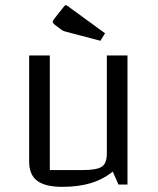

<svg xmlns="http://www.w3.org/2000/svg" viewBox="-20 -715 612 744"><path d="M474 0H439L417 -50Q378 -19 330.5 -5Q283 9 221 9Q155 9 124 -14.5Q93 -38 93 -88V-500H173V-56H300Q355 -56 374.5 -69Q394 -82 394 -120V-500H474ZM236 -592Q221 -596 215 -602L190 -621Q184 -627 184 -631Q184 -633 190 -642L229 -691Q232 -695 235 -695Q238 -695 243 -691L387 -586L369 -557Z"/></svg>

Font: Changa Light
Style: Regular
Weight: 300
Designer: Eduardo Rodriguez Tunni
Foundry: Eduardo Rodriguez Tunni
Version: Version 2.002; ttfautohint (v1.5) -l 8 -r 50 -G 110 -x 14 -H